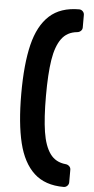

<svg xmlns="http://www.w3.org/2000/svg" viewBox="-62 -812 491 1007"><g transform="rotate(5 184.0 -308.5)"><path d="M340 132Q340 143 332 151Q324 159 313 159Q215 159 157 105.5Q99 52 74 -50.5Q49 -153 49 -309Q49 -465 74 -567.5Q99 -670 157 -723Q215 -776 313 -776Q324 -776 332 -768Q340 -760 340 -749V-683Q340 -672 332 -664.5Q324 -657 313 -656Q260 -651 231 -611Q202 -571 190.5 -498Q179 -425 179 -309Q179 -193 190.5 -119.5Q202 -46 231 -6Q260 34 313 39Q324 40 332 47.5Q340 55 340 66Z"/></g></svg>

Font: Hezaedrus Medium
Style: Regular
Weight: 500
Designer: Hubert & Fischer
Foundry: Hubert & Fischer
Version: Version 1.10;September 3, 2019;FontCreator 11.5.0.2425 64-bi